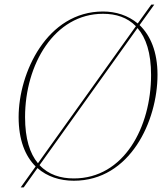

<svg xmlns="http://www.w3.org/2000/svg" viewBox="-20 -775 729 835"><path d="M70 40H83L143 -44C185 -7 240 11 301 11C546 11 665 -249 665 -450C665 -550 634 -621 587 -666L651 -755H638L579 -673C537 -708 484 -725 428 -725C184 -725 61 -458 61 -266C61 -167 89 -97 135 -51ZM89 -266C89 -494 216 -715 428 -715C485 -715 534 -699 571 -661L145 -65C110 -107 89 -171 89 -266ZM301 1C244 1 191 -15 152 -57L578 -653C615 -611 637 -545 637 -449C637 -222 519 1 301 1Z"/></svg>

Font: Noto Serif Display Thin
Style: Italic
Weight: 100
Italic angle: -12°
Designer: Monotype Design Team
Foundry: Monotype Imaging Inc.
Version: Version 2.009